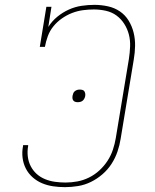

<svg xmlns="http://www.w3.org/2000/svg" viewBox="-20 -763 640 791"><path d="M248 8Q223 8 199 4.5Q175 1 153.5 -8Q132 -17 114.5 -32.5Q97 -48 86.5 -68.5Q76 -89 73 -113Q70 -137 75 -162V-165H96V-162Q92 -140 94.5 -118.5Q97 -97 106.5 -78.5Q116 -60 131 -46.5Q146 -33 165.5 -25Q185 -17 206.5 -14Q228 -11 250 -11Q274 -11 298.5 -15.5Q323 -20 346.5 -31.5Q370 -43 389.5 -61Q409 -79 423 -100.5Q437 -122 445 -146Q453 -170 457 -194L511 -520Q515 -546 516 -571.5Q517 -597 511 -620.5Q505 -644 492 -664.5Q479 -685 460 -699Q441 -713 416.5 -718.5Q392 -724 367 -724Q344 -724 321.5 -721Q299 -718 277 -709.5Q255 -701 235 -687Q215 -673 200 -654.5Q185 -636 177 -614Q169 -592 165 -570H144L171 -735H192L179 -652Q194 -676 216 -694Q238 -712 263.5 -723.5Q289 -735 316 -739Q343 -743 369 -743Q397 -743 424.5 -737Q452 -731 474 -716Q496 -701 510 -678Q524 -655 530.5 -628.5Q537 -602 536.5 -574Q536 -546 531 -517L477 -191Q473 -165 464 -138.5Q455 -112 439.5 -88Q424 -64 402 -45Q380 -26 354.5 -13.5Q329 -1 301.5 3.5Q274 8 248 8ZM300 -342Q295 -342 290 -343.5Q285 -345 282 -349Q279 -353 278.5 -358Q278 -363 279 -369Q280 -374 282 -379Q284 -384 288.5 -387.5Q293 -391 298 -392.5Q303 -394 309 -394Q314 -394 319.5 -392.5Q325 -391 327.5 -387Q330 -383 331 -378Q332 -373 331 -367Q330 -362 327.5 -357Q325 -352 321 -348.5Q317 -345 311.5 -343.5Q306 -342 300 -342Z"/></svg>

Font: Iosevka HT Thin Extended
Style: Italic
Weight: 100
Width: 7
Italic angle: -9°
Monospace: yes
Designer: Belleve Invis
Foundry: Belleve Invis
Version: Version 32.3.0; ttfautohint (v1.8.4)